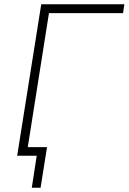

<svg xmlns="http://www.w3.org/2000/svg" viewBox="-20 -725 599 894"><path d="M128 149 151 0H60L67 -40H199L169 149ZM60 0 172 -705H559L553 -664H208L103 0Z"/></svg>

Font: Nunito Sans 10pt SemiCondensed ExtraLight
Style: Italic
Weight: 250
Width: 4
Italic angle: -9°
Designer: Vernon Adams
Foundry: Vernon Adams
Version: Version 3.101;gftools[0.9.27]